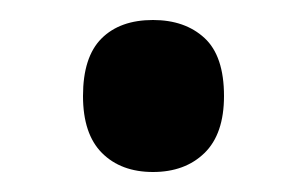

<svg xmlns="http://www.w3.org/2000/svg" viewBox="-20 -162 307 192"><path d="M63 -66Q63 -105 81.5 -123.5Q100 -142 133 -142Q165 -142 184.5 -124Q204 -106 204 -66Q204 -28 184.5 -9Q165 10 133 10Q101 10 82 -9Q63 -28 63 -66Z"/></svg>

Font: Noto Sans Sinhala Condensed SemiBold
Style: Regular
Weight: 600
Width: 3
Designer: Jelle Bosma - Monotype Design Team
Foundry: Monotype Imaging Inc.
Version: Version 2.006; ttfautohint (v1.8.4.7-5d5b)